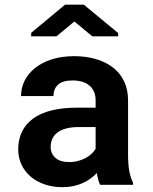

<svg xmlns="http://www.w3.org/2000/svg" viewBox="-20 -773 640 803"><path d="M398.9 0Q394 -9.8 390.6 -22.5Q387.2 -35.2 384.8 -49.3Q373.5 -37.1 358.9 -26.4Q344.2 -15.6 326.4 -7.6Q308.6 0.5 287.1 5.1Q265.6 9.8 240.7 9.8Q200.2 9.8 166.3 -2Q132.3 -13.7 107.9 -34.7Q83.5 -55.7 69.8 -84.7Q56.2 -113.8 56.2 -147.9Q56.2 -231.4 118.4 -277.1Q180.7 -322.8 304.2 -322.8H379.9V-354Q379.9 -392.1 355 -414.3Q330.1 -436.5 283.2 -436.5Q241.7 -436.5 222.7 -418.7Q203.6 -400.9 203.6 -371.1H67.9Q67.9 -404.8 82.8 -435.1Q97.7 -465.3 126.2 -488.3Q154.8 -511.2 196 -524.7Q237.3 -538.1 290.5 -538.1Q338.4 -538.1 379.6 -526.4Q420.9 -514.6 451.2 -491.7Q481.4 -468.8 498.5 -433.8Q515.6 -398.9 515.6 -353V-126.5Q515.6 -84 521 -56.2Q526.4 -28.3 536.6 -8.3V0ZM269.5 -95.2Q290 -95.2 307.6 -100.1Q325.2 -105 339.4 -112.8Q353.5 -120.6 363.8 -130.6Q374 -140.6 379.9 -150.9V-241.7H310.5Q278.8 -241.7 256.3 -235.6Q233.9 -229.5 219.7 -218.5Q205.6 -207.5 198.7 -192.1Q191.9 -176.8 191.9 -158.7Q191.9 -131.3 211.2 -113.3Q230.5 -95.2 269.5 -95.2ZM474.1 -634.8V-621.1H366.2L291 -683.1L216.3 -621.1H110.4V-635.7L252 -753.4H330.6Z"/></svg>

Font: Roboto Mono
Style: Bold
Weight: 700
Designer: Google
Version: Version 2.000985; 2015; ttfautohint (v1.3)